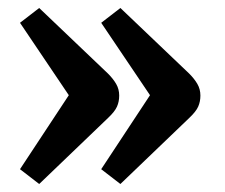

<svg xmlns="http://www.w3.org/2000/svg" viewBox="-20 -505 563 480"><path d="M78 -45 30 -82 152 -267 30 -448 78 -485 250 -321Q263 -308 270.5 -295Q278 -282 278 -266Q278 -251 272.5 -238.5Q267 -226 250 -210ZM281 -45 233 -82 355 -267 233 -448 281 -485 453 -321Q466 -308 473.5 -295Q481 -282 481 -266Q481 -251 475.5 -238.5Q470 -226 453 -210Z"/></svg>

Font: Literata SemiBold
Style: Regular
Weight: 600
Designer: Latin by Veronika Burian and Jose Scaglione. Greek by Irene Vlachou. Cyrillic by Vera Evstafieva.
Foundry: TypeTogether
Version: Version 3.103; ttfautohint (v1.8.4.7-5d5b);gftools[0.9.29]